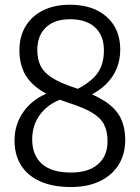

<svg xmlns="http://www.w3.org/2000/svg" viewBox="-20 -769 582 799"><path d="M275.6 9.3Q199.8 9.3 147.2 -14.3Q94.7 -37.8 67.5 -81.3Q40.4 -124.8 40.4 -184.5Q40.4 -252.9 79.4 -306.3Q118.4 -359.6 187.1 -384.8L242.7 -358.8Q182.6 -339 148.3 -294.3Q114 -249.7 114 -188.9Q114 -123.5 154.1 -87.3Q194.2 -51 275.6 -51Q347.9 -51 387.7 -85.4Q427.5 -119.8 427.5 -181.4Q427.5 -222.8 412.9 -251Q398.3 -279.2 363.2 -300.2Q328.2 -321.1 266.3 -340.8Q191.4 -364.8 146.3 -395.2Q101.2 -425.7 81 -466Q60.8 -506.3 60.8 -559.3Q60.8 -616.9 86.3 -659.5Q111.7 -702.1 159 -725.7Q206.2 -749.3 271.4 -749.3Q367.6 -749.3 424 -698.9Q480.4 -648.6 480.4 -562.7Q480.4 -520.7 465.7 -484.5Q451.1 -448.2 422.1 -419.4Q393.1 -390.5 349.9 -369.8L294.3 -394.4Q356.2 -425 384.3 -462.6Q412.4 -500.2 412.4 -558.8Q412.4 -621.9 375.1 -655.4Q337.9 -689 271.9 -689Q206.2 -689 170.7 -654.6Q135.2 -620.2 135.2 -561.6Q135.2 -523 148.9 -495Q162.6 -467 197.1 -445.1Q231.6 -423.2 294.4 -402.7Q371.3 -377.3 416.5 -347.7Q461.7 -318.1 481.4 -279Q501.1 -239.8 501.1 -186Q501.1 -127.5 473.8 -83.6Q446.6 -39.7 396 -15.2Q345.4 9.3 275.6 9.3Z"/></svg>

Font: Encode Sans SC Condensed Thin
Style: Regular
Weight: 100
Width: 3
Designer: Multiple Designers
Foundry: Impallari Type
Version: Version 3.002